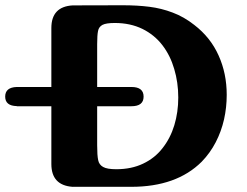

<svg xmlns="http://www.w3.org/2000/svg" viewBox="-20 -721 955 741"><path d="M355 -385.3H487.3Q534.2 -385.3 534.2 -348.1Q534.2 -311 487.3 -311H355V-160.6Q355 -121.1 358.9 -103Q362.3 -85.4 377.9 -76.7Q393.1 -67.9 428.7 -67.9Q487.3 -67.9 532.2 -89.4Q577.6 -110.8 607.4 -149.4Q637.7 -188 652.8 -237.8Q668 -288.1 668 -344.7Q668 -402.8 652.3 -455.1Q637.2 -506.8 606.9 -546.4Q576.2 -586.4 529.8 -609.4Q482.9 -632.3 422.9 -632.3Q389.6 -632.3 375.5 -625Q361.3 -617.2 358.4 -601.6Q355 -585.9 355 -550.3ZM178.2 -311H44.9V-311.5Q0 -312.5 0 -348.1Q0 -383.8 44.4 -385.3H178.2V-612.8Q178.2 -695.3 260.3 -700.2L454.1 -700.7Q510.3 -700.7 556.6 -694.8Q603 -689 646.5 -672.4Q689.9 -656.2 729.5 -625Q792.5 -576.7 823.7 -506.8Q855 -437.5 855 -355Q855 -306.6 844.7 -260.3Q834 -213.4 812.5 -171.9Q791 -130.4 758.3 -96.7Q661.1 0 486.8 0H259.8L260.3 0.5L259.3 0Q178.2 -6.3 178.2 -87.9Z"/></svg>

Font: inglobal
Style: Bold
Weight: 700
Designer: Andrey Kochetov, Denis Davydov, Evgeny Yurtaev
Foundry: inglobal.ru
Version: Version 1.00 September 25, 2014, initial release